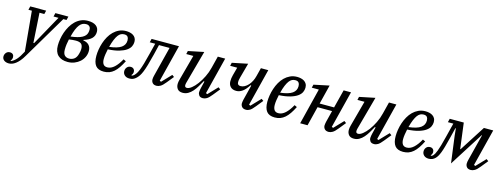

<svg xmlns="http://www.w3.org/2000/svg" viewBox="-114 -1315 6009 2311"><g transform="rotate(15 2890.5 -159.0)"><path d="M-11 212Q-49 212 -72 194Q-95 176 -95 147Q-95 120 -77.5 99.5Q-60 79 -31 79Q-7 79 6 92.5Q19 106 19 128Q19 141 13.5 153.5Q8 166 0 173L7 178Q40 164 71.5 129.5Q103 95 139 25L93 -473H50L61 -518H259L248 -473H188L211 -103H220L425 -473H363L374 -518H536L525 -473H485L163 70Q140 110 117 137Q94 164 72 180.5Q50 197 29 204.5Q8 212 -11 212Z M667 12Q589 12 546 -28.5Q503 -69 503 -150Q503 -187 510 -230Q517 -273 531.5 -315Q546 -357 568.5 -396Q591 -435 621.5 -465Q652 -495 691 -512.5Q730 -530 778 -530Q845 -530 880 -503Q915 -476 915 -429Q915 -379 882.5 -346.5Q850 -314 784 -294L783 -288Q832 -281 856.5 -253.5Q881 -226 881 -181Q881 -142 864.5 -106.5Q848 -71 819 -45Q790 -19 751 -3.5Q712 12 667 12ZM674 -32Q710 -32 737.5 -52.5Q765 -73 777 -121Q781 -135 784 -151Q787 -167 787 -181Q787 -225 766.5 -243.5Q746 -262 698 -262Q681 -262 658 -260Q635 -258 613 -254Q606 -224 601.5 -190.5Q597 -157 597 -125Q597 -74 618 -53Q639 -32 674 -32ZM767 -486Q744 -486 724 -477Q704 -468 686 -445.5Q668 -423 652.5 -386Q637 -349 623 -293Q717 -304 763 -329Q809 -354 818 -392Q821 -403 822 -411.5Q823 -420 823 -432Q823 -457 808.5 -471.5Q794 -486 767 -486Z M1117 12Q1046 12 1014.5 -28.5Q983 -69 983 -149Q983 -186 990 -229Q997 -272 1011 -314.5Q1025 -357 1047 -396Q1069 -435 1099 -464.5Q1129 -494 1167.5 -512Q1206 -530 1254 -530Q1277 -530 1300 -525Q1323 -520 1341.5 -508.5Q1360 -497 1371.5 -477.5Q1383 -458 1383 -429Q1383 -401 1370 -373Q1357 -345 1324 -321.5Q1291 -298 1235.5 -281.5Q1180 -265 1096 -260Q1089 -228 1084 -195.5Q1079 -163 1079 -136Q1079 -94 1095 -71.5Q1111 -49 1146 -49Q1191 -49 1232.5 -87Q1274 -125 1311 -193L1343 -178Q1319 -130 1294.5 -94Q1270 -58 1243 -34.5Q1216 -11 1185 0.5Q1154 12 1117 12ZM1104 -293Q1207 -305 1252.5 -337.5Q1298 -370 1298 -425Q1298 -451 1286 -468.5Q1274 -486 1242 -486Q1220 -486 1201 -476.5Q1182 -467 1165.5 -444.5Q1149 -422 1133.5 -385Q1118 -348 1104 -293Z M1437 12Q1399 12 1377 -8.5Q1355 -29 1355 -59Q1355 -87 1372.5 -107.5Q1390 -128 1419 -128Q1442 -128 1455.5 -114Q1469 -100 1469 -80Q1469 -66 1463.5 -54Q1458 -42 1450 -35L1456 -30Q1470 -31 1487 -48Q1499 -60 1510.5 -78Q1522 -96 1535 -128.5Q1548 -161 1562.5 -211Q1577 -261 1596 -338L1630 -473H1562L1573 -518H1914L1798 -57L1816 -49L1926 -164L1952 -145L1884 -61Q1849 -17 1823.5 -2.5Q1798 12 1775 12Q1741 12 1725 -6.5Q1709 -25 1709 -51Q1709 -62 1711 -74.5Q1713 -87 1716 -98L1810 -469H1678L1648 -344Q1627 -260 1611 -205Q1595 -150 1580.5 -115Q1566 -80 1552.5 -60Q1539 -40 1523 -24Q1503 -4 1482 4Q1461 12 1437 12Z M2101 12Q2057 12 2036.5 -13Q2016 -38 2016 -76Q2016 -99 2025 -132L2111 -450H2023L2032 -490L2226 -530L2112 -114Q2110 -105 2109 -98Q2108 -91 2108 -86Q2108 -58 2135 -58Q2160 -58 2193 -84Q2226 -110 2258 -153Q2290 -196 2318 -252.5Q2346 -309 2361 -371L2398 -518H2490L2374 -57L2392 -49L2502 -164L2528 -145L2460 -61Q2425 -17 2401 -2.5Q2377 12 2353 12Q2319 12 2305 -6.5Q2291 -25 2291 -48Q2291 -60 2294 -75.5Q2297 -91 2299 -100L2320 -186L2311 -189Q2290 -151 2268.5 -115Q2247 -79 2222 -50.5Q2197 -22 2167 -5Q2137 12 2101 12Z M2890 12Q2856 12 2839.5 -6.5Q2823 -25 2823 -51Q2823 -62 2825.5 -74.5Q2828 -87 2830 -98L2877 -285L2868 -288Q2830 -228 2793.5 -202.5Q2757 -177 2718 -177Q2670 -177 2645 -203.5Q2620 -230 2620 -272Q2620 -292 2622.5 -309.5Q2625 -327 2631 -350L2658 -450H2570L2579 -490L2773 -530L2723 -347Q2716 -323 2714.5 -310Q2713 -297 2713 -286Q2713 -246 2753 -246Q2779 -246 2803.5 -259.5Q2828 -273 2848.5 -295.5Q2869 -318 2884.5 -348.5Q2900 -379 2908 -412L2935 -518H3027L2911 -57L2929 -49L3039 -164L3065 -145L2997 -61Q2962 -17 2938.5 -2.5Q2915 12 2890 12Z M3248 12Q3177 12 3145.5 -28.5Q3114 -69 3114 -149Q3114 -186 3121 -229Q3128 -272 3142 -314.5Q3156 -357 3178 -396Q3200 -435 3230 -464.5Q3260 -494 3298.5 -512Q3337 -530 3385 -530Q3408 -530 3431 -525Q3454 -520 3472.5 -508.5Q3491 -497 3502.5 -477.5Q3514 -458 3514 -429Q3514 -401 3501 -373Q3488 -345 3455 -321.5Q3422 -298 3366.5 -281.5Q3311 -265 3227 -260Q3220 -228 3215 -195.5Q3210 -163 3210 -136Q3210 -94 3226 -71.5Q3242 -49 3277 -49Q3322 -49 3363.5 -87Q3405 -125 3442 -193L3474 -178Q3450 -130 3425.5 -94Q3401 -58 3374 -34.5Q3347 -11 3316 0.5Q3285 12 3248 12ZM3235 -293Q3338 -305 3383.5 -337.5Q3429 -370 3429 -425Q3429 -451 3417 -468.5Q3405 -486 3373 -486Q3351 -486 3332 -476.5Q3313 -467 3296.5 -444.5Q3280 -422 3264.5 -385Q3249 -348 3235 -293Z M3920 12Q3886 12 3869.5 -6.5Q3853 -25 3853 -51Q3853 -62 3855.5 -74.5Q3858 -87 3860 -98L3896 -241H3715L3655 0H3563L3675 -450H3587L3597 -490L3788 -530L3728 -290H3908L3966 -518H4058L3942 -57L3960 -49L4070 -164L4096 -145L4028 -61Q3993 -17 3968 -2.5Q3943 12 3920 12Z M4234 12Q4190 12 4169.5 -13Q4149 -38 4149 -76Q4149 -99 4158 -132L4244 -450H4156L4165 -490L4359 -530L4245 -114Q4243 -105 4242 -98Q4241 -91 4241 -86Q4241 -58 4268 -58Q4293 -58 4326 -84Q4359 -110 4391 -153Q4423 -196 4451 -252.5Q4479 -309 4494 -371L4531 -518H4623L4507 -57L4525 -49L4635 -164L4661 -145L4593 -61Q4558 -17 4534 -2.5Q4510 12 4486 12Q4452 12 4438 -6.5Q4424 -25 4424 -48Q4424 -60 4427 -75.5Q4430 -91 4432 -100L4453 -186L4444 -189Q4423 -151 4401.5 -115Q4380 -79 4355 -50.5Q4330 -22 4300 -5Q4270 12 4234 12Z M4847 12Q4776 12 4744.5 -28.5Q4713 -69 4713 -149Q4713 -186 4720 -229Q4727 -272 4741 -314.5Q4755 -357 4777 -396Q4799 -435 4829 -464.5Q4859 -494 4897.5 -512Q4936 -530 4984 -530Q5007 -530 5030 -525Q5053 -520 5071.5 -508.5Q5090 -497 5101.5 -477.5Q5113 -458 5113 -429Q5113 -401 5100 -373Q5087 -345 5054 -321.5Q5021 -298 4965.5 -281.5Q4910 -265 4826 -260Q4819 -228 4814 -195.5Q4809 -163 4809 -136Q4809 -94 4825 -71.5Q4841 -49 4876 -49Q4921 -49 4962.5 -87Q5004 -125 5041 -193L5073 -178Q5049 -130 5024.5 -94Q5000 -58 4973 -34.5Q4946 -11 4915 0.5Q4884 12 4847 12ZM4834 -293Q4937 -305 4982.5 -337.5Q5028 -370 5028 -425Q5028 -451 5016 -468.5Q5004 -486 4972 -486Q4950 -486 4931 -476.5Q4912 -467 4895.5 -444.5Q4879 -422 4863.5 -385Q4848 -348 4834 -293Z M5166 12Q5129 12 5107 -8.5Q5085 -29 5085 -59Q5085 -88 5102.5 -108Q5120 -128 5149 -128Q5172 -128 5185.5 -114Q5199 -100 5199 -80Q5199 -66 5193.5 -54Q5188 -42 5180 -35L5186 -30Q5198 -30 5212 -45Q5220 -54 5228.5 -69Q5237 -84 5247.5 -111.5Q5258 -139 5271 -183.5Q5284 -228 5301 -297L5345 -473H5277L5288 -518H5463L5504 -198H5509L5714 -518H5830L5714 -57L5732 -49L5842 -164L5868 -145L5800 -61Q5765 -17 5739.5 -2.5Q5714 12 5691 12Q5657 12 5641 -6.5Q5625 -25 5625 -51Q5625 -62 5627 -74.5Q5629 -87 5632 -98L5715 -426H5710L5653 -336L5442 -3L5398 -336L5389 -426H5383L5353 -304Q5335 -232 5321.5 -183.5Q5308 -135 5295.5 -103.5Q5283 -72 5271.5 -53Q5260 -34 5247 -21Q5215 12 5166 12Z"/></g></svg>

Font: IBM Plex Serif Text
Style: Italic
Weight: 450
Italic angle: -14°
Designer: Mike Abbink, Paul van der Laan, Pieter van Rosmalen
Foundry: Bold Monday
Version: Version 3.001